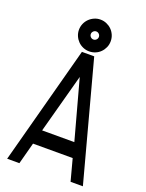

<svg xmlns="http://www.w3.org/2000/svg" viewBox="-152 -887 728 960"><g transform="rotate(20 212.0 -406.5)"><path d="M10.7 0 179.2 -629.9H244.6L413.6 0H348.1L317.4 -115.2H106.4L75.7 0ZM297.9 -192.9 211.9 -508.3 126.5 -192.9ZM211.9 -813.5Q229 -813.5 244.4 -806.9Q259.8 -800.3 271.2 -789.1Q282.7 -777.8 289.6 -762.2Q296.4 -746.6 296.4 -729Q296.4 -710.9 289.6 -695.6Q282.7 -680.2 271.2 -668.7Q259.8 -657.2 244.4 -650.9Q229 -644.5 211.9 -644.5Q194.3 -644.5 178.7 -651.4Q163.1 -658.2 151.9 -669.7Q140.6 -681.2 134 -696.5Q127.4 -711.9 127.4 -729Q127.4 -746.1 134 -761.5Q140.6 -776.9 152.1 -788.3Q163.6 -799.8 179 -806.6Q194.3 -813.5 211.9 -813.5ZM227.1 -744.1Q220.7 -750.5 211.9 -750.5Q203.1 -750.5 196.8 -744.1Q190.4 -737.8 190.4 -729Q190.4 -720.2 196.8 -713.9Q203.1 -707.5 211.9 -707.5Q220.7 -707.5 227.1 -713.9Q233.4 -720.2 233.4 -729Q233.4 -737.8 227.1 -744.1Z"/></g></svg>

Font: Fibel Sued LRS
Style: Regular
Weight: 400
Designer: Peter Wiegel
Foundry: Peter Wiegel
Version: Version 000.000